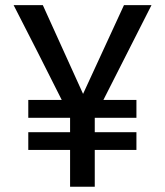

<svg xmlns="http://www.w3.org/2000/svg" viewBox="-20 -709 627 729"><path d="M246.1 0V-139.6H87.4V-207H246.1V-261.7H87.4V-329.6H214.4Q169.9 -418 123.8 -509.3Q77.6 -600.6 31.7 -689.5H142.6L295.4 -352.5L450.7 -689.5H555.2L372.6 -329.6H498V-261.7H339.8V-207H498V-139.6H339.8V0Z"/></svg>

Font: Shanti
Style: Regular
Weight: 400
Designer: Vernon Adams
Foundry: Vernon Adams
Version: Version 1.100; ttfautohint (v1.8.4)